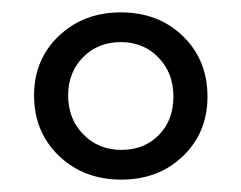

<svg xmlns="http://www.w3.org/2000/svg" viewBox="-20 -683 389 310"><path d="M176 -393Q115 -393 75 -431.5Q35 -470 35 -529Q35 -587 75 -625Q115 -663 175 -663Q236 -663 275.5 -624.5Q315 -586 315 -527Q315 -469 275.5 -431Q236 -393 176 -393ZM90 -529Q90 -491 114.5 -466Q139 -441 176 -441Q213 -441 236.5 -465Q260 -489 260 -527Q260 -565 236 -590Q212 -615 175 -615Q138 -615 114 -590.5Q90 -566 90 -529Z"/></svg>

Font: EauTestSC
Style: Regular
Weight: 400
Designer: Christian Thalmann (Catharsis Fonts)
Version: Version 0.001;PS 000.001;hotconv 1.0.88;makeotf.lib2.5.64775